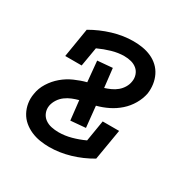

<svg xmlns="http://www.w3.org/2000/svg" viewBox="-128 -644 756 769"><g transform="rotate(30 250.0 -260.0)"><path d="M195 8Q173 8 151.5 4.5Q130 1 110.5 -7.5Q91 -16 75 -29.5Q59 -43 49 -61.5Q39 -80 35.5 -101.5Q32 -123 36 -145Q40 -173 56 -198.5Q72 -224 94.5 -243Q117 -262 144 -274Q171 -286 198 -293L189 -388L258 -394L268 -307Q281 -311 295.5 -317.5Q310 -324 322 -334Q334 -344 342 -357.5Q350 -371 352 -385Q355 -401 350 -416Q345 -431 333.5 -440.5Q322 -450 307 -454Q292 -458 275 -458Q247 -458 217.5 -449.5Q188 -441 160 -428L145 -340H69L91 -474Q134 -499 182 -513.5Q230 -528 277 -528Q299 -528 320 -524.5Q341 -521 360 -512.5Q379 -504 394 -490Q409 -476 418 -457.5Q427 -439 430 -418Q433 -397 430 -375Q425 -349 410.5 -324Q396 -299 374.5 -280Q353 -261 327.5 -248.5Q302 -236 275 -229L285 -132L216 -126L206 -215Q191 -211 176 -205Q161 -199 147.5 -189Q134 -179 125 -165Q116 -151 113 -136Q110 -119 116 -103.5Q122 -88 135 -78.5Q148 -69 164.5 -65.5Q181 -62 198 -62Q227 -62 256.5 -70Q286 -78 314 -91L330 -188H406L382 -46Q338 -20 290 -6Q242 8 195 8Z"/></g></svg>

Font: Iosevka Curly Slab
Style: Italic
Weight: 400
Italic angle: -9°
Monospace: yes
Designer: Belleve Invis
Foundry: Belleve Invis
Version: Version 22.1.2; ttfautohint (v1.8.4)